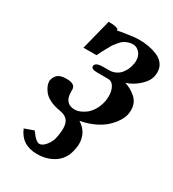

<svg xmlns="http://www.w3.org/2000/svg" viewBox="-167 -539 779 864"><g transform="rotate(30 223.0 -107.5)"><path d="M50.8 161.1 98.1 144Q110.4 160.2 116 166.7Q121.6 173.3 129.9 179.7Q138.2 186 146 186Q161.6 186 177.5 166.5Q193.4 147 198.2 127Q205.1 96.2 205.1 73.2Q205.1 43.9 191.7 29.1Q178.2 14.2 148.9 9.8Q119.1 4.9 97.2 -6.3Q75.2 -17.6 64.5 -31.5Q53.7 -45.4 48.8 -57.9Q43.9 -70.3 43.9 -81.1Q43.9 -85.9 44.9 -87.9Q49.8 -107.9 63.7 -118.4Q77.6 -128.9 106.9 -128.9Q152.8 -128.9 152.8 -100.1V-97.2V-89.8Q152.8 -26.9 207 -26.9Q217.8 -26.9 231 -31.7Q244.1 -36.6 259.3 -47.1Q274.4 -57.6 287.6 -78.1Q300.8 -98.6 307.1 -126Q310.1 -140.6 310.1 -155.8Q310.1 -183.1 299.1 -202.6Q288.1 -222.2 268.1 -222.2H211.9Q180.2 -222.2 180.2 -236.8V-240.2Q184.6 -257.8 221.2 -257.8H252Q271.5 -257.8 287.4 -265.9Q303.2 -273.9 312.5 -286.4Q321.8 -298.8 326.9 -310.3Q332 -321.8 334 -333Q336.9 -343.3 336.9 -355Q336.9 -381.3 322 -397.2Q307.1 -413.1 288.1 -413.1Q275.9 -413.1 264.6 -409.2Q253.4 -405.3 245.1 -400.4Q236.8 -395.5 227.1 -384Q217.3 -372.6 211.7 -365.2Q206.1 -357.9 197.3 -340.8L183.6 -316.4L169.9 -288.1H102.1L142.1 -445.8Q183.1 -445.8 191.9 -437Q197.3 -430.2 190.9 -430.2Q195.8 -430.2 217.8 -435.1Q277.3 -444.8 300.8 -444.8Q327.6 -444.8 351.3 -440.7Q375 -436.5 397.2 -427.2Q419.4 -418 432.6 -400.1Q445.8 -382.3 445.8 -357.9Q445.8 -347.2 442.9 -334Q437 -308.6 408.7 -283Q380.4 -257.3 344.2 -245.1Q375.5 -236.3 401.9 -212.9Q428.2 -189.5 428.2 -151.9Q428.2 -138.7 425.8 -127.9Q421.4 -109.4 409.2 -90.3Q397 -71.3 376.7 -52Q356.4 -32.7 323.7 -17.1Q291 -1.5 251 5.9Q301.8 37.6 301.8 97.2Q301.8 112.3 296.9 132.8Q286.1 181.2 248.3 206.1Q210.4 231 159.2 231Q79.1 231 50.8 161.1Z"/></g></svg>

Font: Linux Libertine G
Style: Semibold Italic
Weight: 600
Italic angle: -11.5°
Designer: Philipp H. Poll
Foundry: Philipp H. Poll
Version: Version 5.1.1